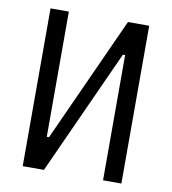

<svg xmlns="http://www.w3.org/2000/svg" viewBox="-79 -762 744 831"><g transform="rotate(10 293.0 -346.5)"><path d="M76.2 0V-693.4H156.7V-143.1H166.5L416.5 -693.4H509.8V0H429.2V-550.3H419.4L169.4 0Z"/></g></svg>

Font: CaskaydiaMono NF SemiLight
Style: Regular
Weight: 350
Designer: Aaron Bell
Foundry: Saja Typeworks
Version: Version 2111.001; ttfautohint (v1.8.4);Nerd Fonts 3.1.1